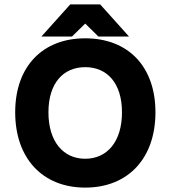

<svg xmlns="http://www.w3.org/2000/svg" viewBox="-20 -840 774 872"><path d="M686 -330C686 -538 562 -666 367 -666C173 -666 49 -538 49 -330C49 -121 173 12 367 12C562 12 686 -121 686 -330ZM200 -330C200 -463 268 -535 367 -535C466 -535 534 -463 534 -330C534 -196 466 -119 367 -119C268 -119 200 -196 200 -330ZM367 -733 427 -674H566L435 -820H299L168 -674H307Z"/></svg>

Font: Falling Sky
Style: Bd+
Weight: 400
Designer: Paul D. Hunt
Foundry: Adobe Systems Incorporated
Version: Version 1.02